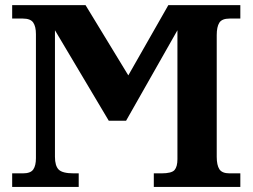

<svg xmlns="http://www.w3.org/2000/svg" viewBox="-20 -734 992 754"><path d="M584 0V-53.2H613.8Q654.3 -53.2 665.5 -66.4Q676.8 -79.6 676.8 -108.9V-615.2L475.1 -259.8H407.2L195.8 -615.2V-118.2Q195.8 -83 210.4 -68.1Q225.1 -53.2 270 -53.2H289.1V0H27.8V-53.2H69.8Q100.1 -53.2 110.6 -68.4Q121.1 -83.5 121.1 -112.8V-600.1Q121.1 -629.9 110.4 -645.5Q99.6 -661.1 69.8 -661.1H27.8V-713.9H315.9L483.9 -438L641.1 -713.9H923.8V-661.1H881.8Q851.6 -661.1 841.3 -644.8Q831.1 -628.4 831.1 -596.2V-118.2Q831.1 -85.4 841.6 -69.3Q852.1 -53.2 881.8 -53.2H923.8V0Z"/></svg>

Font: Droid Serif
Style: Bold
Weight: 700
Designer: Monotype Design team
Foundry: Monotype Imaging Inc.
Version: Version 1.03